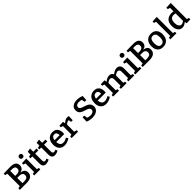

<svg xmlns="http://www.w3.org/2000/svg" viewBox="778 -3307 5850 5850"><g transform="rotate(-45 3702.5 -382.0)"><path d="M597 -194Q597 -104 531 -52Q465 0 332 0H40V-62L118 -83V-616L40 -635V-697L236 -702H346Q454 -702 512.5 -659Q571 -616 571 -529Q571 -394 424 -360Q506 -351 551.5 -310.5Q597 -270 597 -194ZM322 -615H241V-401H299Q366 -401 406.5 -426Q447 -451 447 -512Q447 -569 412.5 -592Q378 -615 322 -615ZM322 -88Q390 -88 431 -114Q472 -140 472 -202Q472 -262 436 -288Q400 -314 347 -314H241V-88Z M922 -62V0H661V-62L732 -81V-449L661 -467V-529L852 -536V-81ZM787 -624Q754 -624 734 -642.5Q714 -661 714 -696Q714 -733 735 -751.5Q756 -770 788 -770Q819 -770 839.5 -751.5Q860 -733 860 -697Q860 -661 839 -642.5Q818 -624 787 -624Z M1161 11Q1098 11 1064 -27.5Q1030 -66 1030 -143V-451H948V-516L1030 -533V-650L1151 -671V-532H1291L1289 -451H1151V-159Q1151 -116 1166 -97Q1181 -78 1209 -78Q1241 -78 1289 -99L1312 -33Q1233 11 1161 11Z M1545 11Q1482 11 1448 -27.5Q1414 -66 1414 -143V-451H1332V-516L1414 -533V-650L1535 -671V-532H1675L1673 -451H1535V-159Q1535 -116 1550 -97Q1565 -78 1593 -78Q1625 -78 1673 -99L1696 -33Q1617 11 1545 11Z M1967 11Q1861 11 1795 -57.5Q1729 -126 1729 -257Q1729 -345 1760.5 -409.5Q1792 -474 1849.5 -508.5Q1907 -543 1986 -543Q2061 -543 2108.5 -512.5Q2156 -482 2179 -429Q2202 -376 2202 -309Q2202 -279 2197 -246H1853Q1858 -171 1892.5 -125Q1927 -79 1996 -79Q2031 -79 2072 -92Q2113 -105 2157 -132L2198 -67Q2141 -28 2082 -8.5Q2023 11 1967 11ZM1976 -455Q1922 -455 1893 -418Q1864 -381 1856 -322H2078Q2078 -379 2054.5 -417Q2031 -455 1976 -455Z M2272 0V-62L2343 -81V-448L2272 -467V-529L2436 -537L2449 -458Q2490 -498 2531 -520.5Q2572 -543 2619 -543Q2650 -543 2686 -533L2678 -361H2608L2596 -446Q2588 -448 2578 -448Q2547 -448 2517.5 -431Q2488 -414 2463 -386V-81L2550 -62V0Z M3071 -527Q3071 -495 3091 -474.5Q3111 -454 3143.5 -440Q3176 -426 3215 -413.5Q3254 -401 3293 -386Q3332 -371 3364.5 -348Q3397 -325 3417 -289.5Q3437 -254 3437 -201Q3437 -128 3399.5 -81Q3362 -34 3299.5 -11Q3237 12 3162 12Q3110 12 3055.5 1.5Q3001 -9 2949 -30L2954 -212H3026L3043 -106Q3103 -80 3168 -80Q3209 -80 3242.5 -91.5Q3276 -103 3296 -126Q3316 -149 3316 -185Q3316 -219 3296.5 -240.5Q3277 -262 3244.5 -276.5Q3212 -291 3173 -302.5Q3134 -314 3095 -328.5Q3056 -343 3023.5 -365Q2991 -387 2971.5 -422Q2952 -457 2952 -511Q2952 -579 2985 -624Q3018 -669 3075 -691Q3132 -713 3203 -713Q3306 -713 3416 -670L3406 -501H3332L3315 -604Q3263 -622 3209 -622Q3173 -622 3141.5 -612.5Q3110 -603 3090.5 -582Q3071 -561 3071 -527Z M3755 11Q3649 11 3583 -57.5Q3517 -126 3517 -257Q3517 -345 3548.5 -409.5Q3580 -474 3637.5 -508.5Q3695 -543 3774 -543Q3849 -543 3896.5 -512.5Q3944 -482 3967 -429Q3990 -376 3990 -309Q3990 -279 3985 -246H3641Q3646 -171 3680.5 -125Q3715 -79 3784 -79Q3819 -79 3860 -92Q3901 -105 3945 -132L3986 -67Q3929 -28 3870 -8.5Q3811 11 3755 11ZM3764 -455Q3710 -455 3681 -418Q3652 -381 3644 -322H3866Q3866 -379 3842.5 -417Q3819 -455 3764 -455Z M4313 -62V0H4060V-62L4131 -81V-448L4060 -467V-529L4224 -537L4237 -458Q4282 -500 4332.5 -521.5Q4383 -543 4428 -543Q4472 -543 4507 -522Q4542 -501 4560 -457Q4606 -500 4656.5 -521.5Q4707 -543 4752 -543Q4814 -543 4856.5 -501.5Q4899 -460 4899 -375V-81L4970 -62V0H4717V-62L4779 -79V-349Q4779 -401 4757 -426Q4735 -451 4701 -451Q4673 -451 4640.5 -436Q4608 -421 4575 -391Q4575 -386 4575 -380V-81L4638 -62V0H4393V-62L4455 -79V-349Q4455 -401 4433 -426Q4411 -451 4377 -451Q4349 -451 4316 -436.5Q4283 -422 4251 -392V-80Z M5275 -62V0H5014V-62L5085 -81V-449L5014 -467V-529L5205 -536V-81ZM5140 -624Q5107 -624 5087 -642.5Q5067 -661 5067 -696Q5067 -733 5088 -751.5Q5109 -770 5141 -770Q5172 -770 5192.5 -751.5Q5213 -733 5213 -697Q5213 -661 5192 -642.5Q5171 -624 5140 -624Z M5890 -194Q5890 -104 5824 -52Q5758 0 5625 0H5333V-62L5411 -83V-616L5333 -635V-697L5529 -702H5639Q5747 -702 5805.5 -659Q5864 -616 5864 -529Q5864 -394 5717 -360Q5799 -351 5844.5 -310.5Q5890 -270 5890 -194ZM5615 -615H5534V-401H5592Q5659 -401 5699.5 -426Q5740 -451 5740 -512Q5740 -569 5705.5 -592Q5671 -615 5615 -615ZM5615 -88Q5683 -88 5724 -114Q5765 -140 5765 -202Q5765 -262 5729 -288Q5693 -314 5640 -314H5534V-88Z M6226 -543Q6341 -543 6406 -473Q6471 -403 6471 -276Q6471 -187 6439.5 -123Q6408 -59 6349.5 -24Q6291 11 6209 11Q6094 11 6030.5 -58Q5967 -127 5967 -256Q5967 -389 6035.5 -466Q6104 -543 6226 -543ZM6220 -457Q6092 -457 6092 -262Q6092 -166 6123 -120.5Q6154 -75 6215 -75Q6281 -75 6314 -125Q6347 -175 6347 -270Q6347 -457 6220 -457Z M6787 -62V0H6526V-62L6596 -81V-688L6526 -706V-768L6716 -776V-81Z M7040 11Q6983 11 6938.5 -19.5Q6894 -50 6868 -109.5Q6842 -169 6842 -255Q6842 -400 6916 -471.5Q6990 -543 7122 -543Q7156 -543 7197 -536V-685L7121 -707V-768L7317 -776V-82L7387 -63V-1L7223 6L7210 -65Q7127 11 7040 11ZM7085 -78Q7138 -78 7197 -128V-445Q7154 -457 7118 -457Q7041 -457 7004 -406Q6967 -355 6967 -266Q6967 -179 6999.5 -128.5Q7032 -78 7085 -78Z"/></g></svg>

Font: Bitter SemiBold
Style: Regular
Weight: 600
Designer: Sol Matas, and Bitter project Authors
Foundry: Sol Matas
Version: Version 2.001